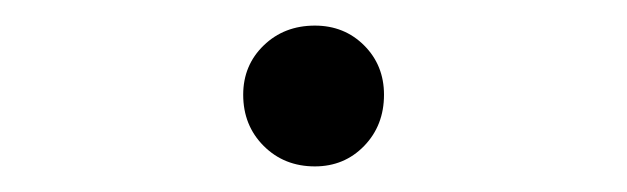

<svg xmlns="http://www.w3.org/2000/svg" viewBox="-20 -510 490 150"><path d="M226 -380Q202 -380 186 -396Q170 -412 170 -436Q170 -459 186 -474.5Q202 -490 226 -490Q249 -490 264.5 -474.5Q280 -459 280 -436Q280 -412 264.5 -396Q249 -380 226 -380Z"/></svg>

Font: Gowun Dodum
Style: Regular
Weight: 400
Designer: Yanghee Ryu
Foundry: Yanghee Ryu
Version: Version 2.000